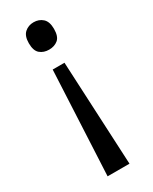

<svg xmlns="http://www.w3.org/2000/svg" viewBox="-191 -592 652 820"><g transform="rotate(-30 134.5 -182.0)"><path d="M104 -330.1H162.1L187 182.1H79.1ZM71.8 -478Q71.8 -513.7 89.8 -529.8Q107.9 -545.9 133.8 -545.9Q160.2 -545.9 178 -529.8Q195.8 -513.7 195.8 -478Q195.8 -440.4 178.2 -425.8Q160.6 -411.1 133.8 -411.1Q107.4 -411.1 89.6 -426Q71.8 -440.9 71.8 -478Z"/></g></svg>

Font: NotoSansMyanmarRegular
Style: Regular
Weight: 400
Designer: Monotype Design team
Foundry: Monotype Imaging Inc.
Version: Version 1.05